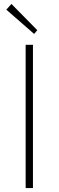

<svg xmlns="http://www.w3.org/2000/svg" viewBox="-20 -953 297 973"><path d="M110 0H147V-726H110ZM153 -781 169 -800 38 -933 12 -904Z"/></svg>

Font: Noto Sans JP Thin
Style: Regular
Weight: 100
Designer: Ryoko NISHIZUKA 西塚涼子 (kana, bopomofo & ideographs); Paul D. Hunt (Latin, Greek & Cyrillic); Sandoll Communications 산돌커뮤니
Foundry: Adobe
Version: Version 2.004;hotconv 1.0.118;makeotfexe 2.5.65603